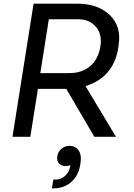

<svg xmlns="http://www.w3.org/2000/svg" viewBox="-20 -754 740 1058"><path d="M147 0H48.8L165 -733.9H403.8Q519 -733.9 584.5 -671.4Q649.9 -608.9 633.8 -506.8L631.8 -491.2Q619.1 -408.2 572.5 -355Q525.9 -301.8 451.2 -279.8L619.1 0H500L345.2 -264.2H330.1H189ZM409.2 -647.9H249L202.1 -351.1H360.8Q432.1 -351.1 477.1 -389.6Q522 -428.2 533.2 -499Q543.9 -563.5 509 -605.7Q474.1 -647.9 409.2 -647.9ZM272.9 284.2H266.1L273.9 235.8H283.2Q316.9 235.8 339.8 214.1Q362.8 192.4 368.2 157.2V155.8Q355.5 161.1 342.8 161.1Q318.8 161.1 305.2 147Q291.5 132.8 295.9 106.9Q300.3 80.1 319.6 64.9Q338.9 49.8 362.8 49.8Q396 49.8 413.6 75.4Q431.2 101.1 422.9 148.9L421.9 154.8Q412.1 215.3 371.8 249.8Q331.5 284.2 272.9 284.2Z"/></svg>

Font: Sora Italic
Style: Regular
Weight: 400
Designer: Jonathan Barnbrook, Julián Moncada
Foundry: Barnbrook Fonts
Version: Version 2.000